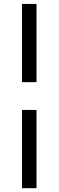

<svg xmlns="http://www.w3.org/2000/svg" viewBox="-20 -788 300 978"><path d="M92 -768H166V-369.5H92ZM92 -228H166V170.5H92Z"/></svg>

Font: Lato Medium
Style: Italic
Weight: 500
Italic angle: -7°
Designer: Lukasz Dziedzic
Foundry: tyPoland Lukasz Dziedzic
Version: Version 2.006; 2014-01-15